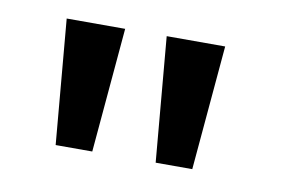

<svg xmlns="http://www.w3.org/2000/svg" viewBox="-40 -759 510 346"><g transform="rotate(10 215.5 -586.0)"><path d="M58 -700H165L145 -472H78ZM241 -700H348L328 -472H261Z"/></g></svg>

Font: Haskoy Medium
Style: Regular
Weight: 500
Designer: Ertekin Erdin
Foundry: Ertekin Erdin
Version: Version 1.500; ttfautohint (v1.8.3)